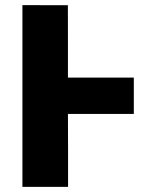

<svg xmlns="http://www.w3.org/2000/svg" viewBox="-20 -722 603 741"><path d="M242 -702 66.5 -702.1V-0.9H242.7V-142.1L242.2 -282.2H496.5V-422.5H242.2V-562.9Z"/></svg>

Font: Hussar
Style: BdWide
Weight: 700
Foundry: Cannot Into Space Fonts
Version: Version 2.00